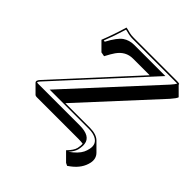

<svg xmlns="http://www.w3.org/2000/svg" viewBox="-231 -823 1218 1218"><g transform="rotate(45 377.5 -214.5)"><path d="M376 -548.3Q312 -548.3 272 -491.2Q258.3 -471.7 235.8 -429.2L207 -434.6L150.4 -491.2Q182.6 -571.3 208 -658.2Q215.8 -657.7 248.5 -648.9Q264.2 -645 287.1 -645H676.3Q693.8 -644.5 697.3 -641.6Q698.7 -638.7 698.2 -636.2L754.9 -579.6Q751 -565.9 723.1 -534.2L272.9 -44.9H493.7Q551.3 -44.4 578.6 -18.1L635.3 38.6Q662.1 66.4 653.3 108.4Q640.1 169.4 582 213.9Q573.2 220.2 562 228.5L543.9 219.7L487.3 163.1Q522.5 127.4 528.8 100.1Q533.7 76.2 532.7 59.6Q516.1 56.6 492.7 56.6H116.7Q106.9 56.2 102.5 52.2L45.9 -4.4Q42.5 -9.3 43.5 -16.1Q46.4 -25.9 57.1 -37.1L525.9 -548.3ZM319.8 -615.2H600.1L64 -30.3Q54.7 -20.5 53.2 -13.7Q53.2 -11.7 52.7 -11.2Q56.2 -10.3 60.1 -9.8H436Q534.2 -9.8 542 51.8Q543 59.1 543 65.9Q542.5 82.5 538.6 102.1Q532.2 128.4 504.4 159.7Q557.1 122.1 574.7 86.4Q583 69.3 586.9 49.8Q598.1 -2 552.7 -23.9Q541.5 -28.8 529.3 -31.7Q512.7 -35.2 493.7 -35.2H141.6L659.2 -597.7Q682.1 -623.5 687 -634.8Q681.6 -635.3 676.3 -634.8H287.1Q260.7 -634.8 229 -644Q221.7 -646 215.3 -647Q192.9 -571.8 164.1 -498.5L173.8 -497.1Q212.9 -570.3 245.1 -592.8Q277.3 -614.7 319.8 -615.2Z"/></g></svg>

Font: Linux Biolinum Shadow O
Style: Italic
Weight: 400
Italic angle: -12°
Designer: Philipp H. Poll
Foundry: Philipp H. Poll
Version: Version 0.6.2